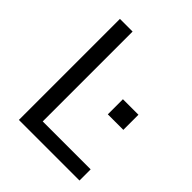

<svg xmlns="http://www.w3.org/2000/svg" viewBox="-205 -870 997 997"><g transform="rotate(45 294.0 -371.0)"><path d="M98 0H543V-82H191V-742H98ZM404 -458V-347H518V-458Z"/></g></svg>

Font: Cheyenne Sans
Style: Regular
Weight: 400
Designer: The Public Sans project authors (U.S. Web Design System), Libre Franklin designed by Pablo Impallari and Rodrigo Fuenzal
Foundry: The Cheyenne Sans Project Authors
Version: Version 2.007